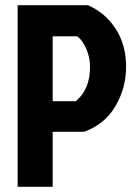

<svg xmlns="http://www.w3.org/2000/svg" viewBox="-20 -720 531 740"><path d="M183 -580V-330H272Q327 -375 327 -462Q327 -499 312.5 -532Q298 -565 278 -580ZM48 0V-700H319Q387 -670 426.5 -608Q466 -546 466 -463.5Q466 -381 425 -311Q384 -241 304 -212H183V0Z"/></svg>

Font: Jockey One
Style: Regular
Weight: 400
Designer: TypeTogether
Foundry: TypeTogether
Version: Version 1.002